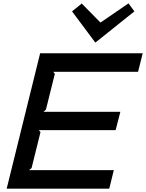

<svg xmlns="http://www.w3.org/2000/svg" viewBox="-20 -1129 874 1149"><path d="M661.1 -110.8 633.8 0H20L220.2 -810.1H834L806.2 -699.2H298.8L308.1 -687L254.9 -473.1L240.2 -460H700.2L671.9 -350.1H212.9L222.2 -337.9L168.9 -123L153.8 -110.8ZM749 -1108.9 784.2 -1061 551.8 -875H549.8L411.1 -1061L469.2 -1107.9L581.1 -994.1L583 -995.1Z"/></svg>

Font: Sinkin Sans 500 Medium Italic
Style: Regular
Weight: 500
Italic angle: -112°
Designer: Keith Bates
Foundry: K-Type
Version: Sinkin Sans (version 1.0)  by Keith Bates   •   © 2014   www